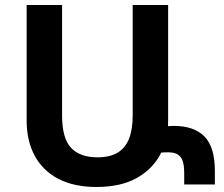

<svg xmlns="http://www.w3.org/2000/svg" viewBox="-20 -734 891 764"><path d="M364 10Q274 10 212 -22.5Q150 -55 118 -114.5Q86 -174 86 -254V-714H227V-275Q227 -184 262.5 -146Q298 -108 368 -108Q416 -108 447 -126Q478 -144 493 -181Q508 -218 508 -275V-714H649V-252Q649 -177 617 -118Q585 -59 522 -24.5Q459 10 364 10ZM639 -230Q647 -232 656 -232.5Q665 -233 672 -233Q752 -233 793.5 -191Q835 -149 835 -54V0H713V-46Q713 -93 697.5 -110.5Q682 -128 650 -128Q640 -128 630 -127.5Q620 -127 615 -125Z"/></svg>

Font: Noto Sans Armenian
Style: Bold
Weight: 700
Version: Version 2.007